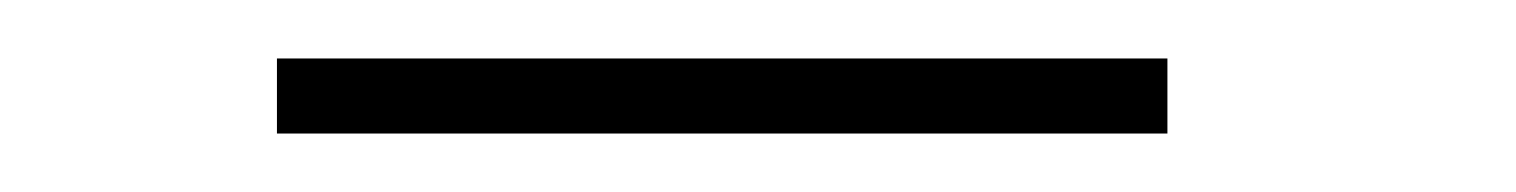

<svg xmlns="http://www.w3.org/2000/svg" viewBox="-20 -731 521 66"><path d="M381.3 -685.1H75.2V-710.9H381.3Z"/></svg>

Font: TypoPRO Roboto Slab
Style: Thin
Weight: 250
Designer: Google
Version: Version 1.100263; 2013; ttfautohint (v0.94.20-1c74) -l 8 -r 